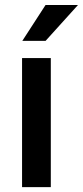

<svg xmlns="http://www.w3.org/2000/svg" viewBox="-20 -766 339 786"><path d="M70.3 -528.3V0H188V-528.3ZM166.5 -598.6 299.3 -745.6H166.5L71.3 -598.6Z"/></svg>

Font: Vazirmatn Medium
Style: Regular
Weight: 500
Designer: Saber Rastikerdar
Foundry: Saber Rastikerdar
Version: Version 33.003